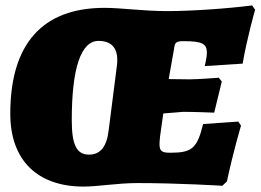

<svg xmlns="http://www.w3.org/2000/svg" viewBox="-20 -679 962 709"><path d="M571 -175 583 -260 656 -266C700 -266 771 -263 771 -263L799 -378L788 -392C788 -392 710 -386 681 -386L603 -387L623 -500C625 -522 631 -527 657 -527C726 -527 744 -518 744 -484C744 -467 736 -435 736 -435L876 -444C892 -538 922 -643 922 -643L911 -659C819 -647 684 -638 598 -638C509 -638 429 -650 366 -650C133 -650 18 -513 18 -259C18 -85 120 10 289 10C341 10 415 -3 487 -3C640 -3 801 7 801 7L818 -9C841 -118 870 -215 870 -215L860 -230L730 -221C708 -131 689 -115 609 -115C579 -115 569 -120 569 -147C569 -154 570 -163 571 -175ZM309 -108C263 -108 245 -144 245 -235C245 -428 279 -528 344 -528C389 -528 413 -504 413 -458C413 -452 413 -446 412 -439L381 -196C374 -137 350 -108 309 -108Z"/></svg>

Font: Alegreya SC Black
Style: Italic
Weight: 900
Italic angle: -7°
Designer: Juan Pablo del Peral
Foundry: Huerta Tipografica
Version: Version 2.007;PS 002.007;hotconv 1.0.88;makeotf.lib2.5.64775